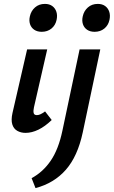

<svg xmlns="http://www.w3.org/2000/svg" viewBox="-20 -674 583 984"><path d="M111 7Q87 7 68.5 -3.5Q50 -14 43 -36.5Q36 -59 44 -95L119 -421H222L154 -124Q150 -106 152.5 -95Q155 -84 169 -84Q177 -84 186.5 -88Q196 -92 211 -103L245 -59Q211 -26 177 -9.5Q143 7 111 7ZM194 -511Q171 -511 155.5 -521.5Q140 -532 134 -550Q128 -568 133 -590Q139 -618 159.5 -636Q180 -654 210 -654Q233 -654 248 -643Q263 -632 269 -613.5Q275 -595 270 -572Q264 -544 243.5 -527.5Q223 -511 194 -511ZM300 -5 388 -421H494L404 5Q378 127 317.5 196Q257 265 162 290L142 239Q200 208 240 149.5Q280 91 300 -5ZM465 -511Q442 -511 426.5 -521.5Q411 -532 405 -550Q399 -568 404 -590Q410 -618 430.5 -636Q451 -654 481 -654Q504 -654 519 -643Q534 -632 540 -613.5Q546 -595 541 -572Q535 -544 514.5 -527.5Q494 -511 465 -511Z"/></svg>

Font: Ysabeau Office
Style: Bold Italic
Weight: 700
Italic angle: -12°
Designer: Christian Thalmann (Catharsis Fonts)
Version: Version 2.001;gftools[0.9.30]; featfreeze: tnum,lnum,ss02